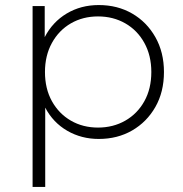

<svg xmlns="http://www.w3.org/2000/svg" viewBox="-20 -546 724 760"><path d="M371 4Q302 4 246 -28.5Q190 -61 159 -120V194H109V-522H157V-399Q188 -459 244 -492.5Q300 -526 371 -526Q445 -526 503 -492.5Q561 -459 595 -399Q629 -339 629 -261Q629 -182 595 -122.5Q561 -63 503 -29.5Q445 4 371 4ZM368 -41Q428 -41 476 -68.5Q524 -96 551.5 -145.5Q579 -195 579 -261Q579 -326 551.5 -376Q524 -426 476 -453.5Q428 -481 368 -481Q308 -481 260.5 -453.5Q213 -426 185.5 -376Q158 -326 158 -261Q158 -195 185.5 -145.5Q213 -96 260.5 -68.5Q308 -41 368 -41Z"/></svg>

Font: Montserrat Light
Style: Regular
Weight: 300
Designer: Julieta Ulanovsky
Foundry: Julieta Ulanovsky
Version: Version 9.000; ttfautohint (v1.8.4.7-5d5b)